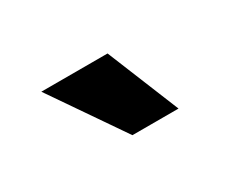

<svg xmlns="http://www.w3.org/2000/svg" viewBox="-47 -911 593 487"><g transform="rotate(-30 250.0 -667.5)"><path d="M234 -562 89 -773H283L369 -562Z"/></g></svg>

Font: Nunito Sans 10pt Expanded Black
Style: Italic
Weight: 900
Width: 7
Italic angle: -9°
Designer: Vernon Adams
Foundry: Vernon Adams
Version: Version 3.101;gftools[0.9.27]